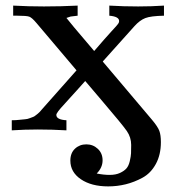

<svg xmlns="http://www.w3.org/2000/svg" viewBox="-20 -465 647 685"><path d="M22 0V-36Q37 -36 49 -37.5Q61 -39 69.5 -39.5Q78 -40 86.5 -43.5Q95 -47 98.5 -48Q102 -49 108 -54Q114 -59 115 -59.5Q116 -60 122 -66L128 -73L253 -214L110 -383Q94 -402 84.5 -405.5Q75 -409 42 -409H27V-445Q82 -442 137 -442Q197 -442 257 -445V-409L232 -406L217 -401Q223 -392 316 -283Q335 -305 352 -324.5Q369 -344 378 -353.5Q387 -363 394 -371Q401 -379 403 -382.5Q405 -386 405 -390Q405 -406 370 -409V-445Q421 -442 473 -442Q520 -442 565 -445V-409Q518 -408 498.5 -400.5Q479 -393 460 -372L347 -246V-245L522 -38Q543 -13 548.5 2Q554 17 554 42Q554 87 536 120Q518 153 488.5 169Q459 185 428.5 192.5Q398 200 366 200Q306 200 268.5 174.5Q231 149 231 108Q231 81 247.5 65.5Q264 50 288 50Q312 50 329 66Q346 82 346 107Q346 133 325 154Q350 159 371 159Q393 159 408 152Q423 145 431 136Q439 127 443 110Q447 93 447.5 82Q448 71 448 52Q448 25 432.5 2.5Q417 -20 341 -109Q306 -150 284 -176Q270 -160 254.5 -143Q239 -126 230 -116Q221 -106 211.5 -95.5Q202 -85 197 -79.5Q192 -74 188 -68.5Q184 -63 182.5 -60Q181 -57 181 -55Q181 -38 217 -36V0Q166 -3 115 -3Q68 -3 22 0Z"/></svg>

Font: CMU Serif
Style: Bold
Weight: 700
Version: Version 0.7.0